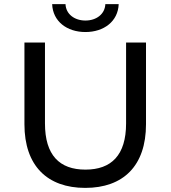

<svg xmlns="http://www.w3.org/2000/svg" viewBox="-20 -907 831 935"><path d="M396 -751C486 -751 555 -803 558 -887H493C491 -838 449 -807 396 -807C343 -807 301 -838 299 -887H234C237 -803 306 -751 396 -751ZM395 8C580 8 691 -99 691 -302V-700H594V-306C594 -151 522 -81 396 -81C270 -81 199 -151 199 -306V-700H99V-302C99 -99 211 8 395 8Z"/></svg>

Font: AWKNG-Font Medium
Style: Regular
Weight: 500
Designer: Awakening Church
Foundry: Awakening Church
Version: Version 1.700;PS 001.700;hotconv 1.0.88;makeotf.lib2.5.64775